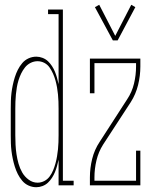

<svg xmlns="http://www.w3.org/2000/svg" viewBox="-20 -775 640 803"><path d="M132 8Q115 8 99.5 1Q84 -6 73 -19Q62 -32 54.5 -47Q47 -62 42 -78Q37 -94 33.5 -110.5Q30 -127 28 -143.5Q26 -160 25.5 -176.5Q25 -193 25 -210V-320Q25 -337 25.5 -353.5Q26 -370 28 -386.5Q30 -403 33.5 -419.5Q37 -436 42 -452Q47 -468 54.5 -483Q62 -498 73 -511Q84 -524 99.5 -531Q115 -538 132 -538Q145 -538 158 -533Q171 -528 180.5 -519Q190 -510 197.5 -498.5Q205 -487 210 -474.5Q215 -462 218.5 -449.5Q222 -437 225 -423V-716H181V-735H243V-19H288V0H225V-107Q222 -93 218.5 -80.5Q215 -68 210 -55.5Q205 -43 197.5 -31.5Q190 -20 180.5 -11Q171 -2 158 3Q145 8 132 8ZM137 -11Q152 -11 165.5 -18Q179 -25 188 -37.5Q197 -50 202.5 -63.5Q208 -77 212 -91.5Q216 -106 218.5 -121Q221 -136 222.5 -150.5Q224 -165 224.5 -180Q225 -195 225 -210V-320Q225 -335 224.5 -350Q224 -365 222.5 -380Q221 -395 218.5 -409.5Q216 -424 212 -438.5Q208 -453 202 -466.5Q196 -480 187.5 -492.5Q179 -505 165.5 -512Q152 -519 137 -519Q122 -519 108 -512Q94 -505 84.5 -493Q75 -481 68.5 -467.5Q62 -454 57.5 -439.5Q53 -425 50.5 -410Q48 -395 46.5 -380Q45 -365 44.5 -350Q44 -335 44 -320V-210Q44 -190 45 -170Q46 -150 49 -130Q52 -110 57.5 -90.5Q63 -71 73 -53.5Q83 -36 100 -23.5Q117 -11 137 -11ZM472 -606H452L377 -745L395 -755L462 -625L529 -755L546 -745ZM356 0V-33Q356 -72 365.5 -110.5Q375 -149 397 -182L512 -360Q532 -390 540.5 -425.5Q549 -461 549 -497V-511H375V-385H356V-530H567V-497Q567 -458 557.5 -419.5Q548 -381 527 -348L411 -170Q392 -140 383.5 -104.5Q375 -69 375 -33V-19H549V-145H567V0Z"/></svg>

Font: Iosevka Curly Slab ThEx
Style: Regular
Weight: 100
Width: 7
Monospace: yes
Designer: Belleve Invis
Foundry: Belleve Invis
Version: Version 11.1.0; ttfautohint (v1.8.3)